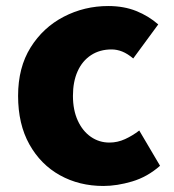

<svg xmlns="http://www.w3.org/2000/svg" viewBox="-20 -603 577 637"><path d="M323 14Q243 14 179 -21.5Q115 -57 77.5 -124Q40 -191 40 -285Q40 -379 81.5 -445.5Q123 -512 191.5 -547.5Q260 -583 339 -583Q391 -583 432 -566.5Q473 -550 505 -522L422 -409Q403 -425 385.5 -432Q368 -439 350 -439Q311 -439 282 -420Q253 -401 237.5 -366.5Q222 -332 222 -285Q222 -238 238 -203Q254 -168 281.5 -149Q309 -130 343 -130Q370 -130 395 -141.5Q420 -153 442 -170L511 -53Q469 -16 418.5 -1Q368 14 323 14Z"/></svg>

Font: Noto Sans SC Thin Black
Style: Regular
Weight: 900
Version: Version 2.004-H2;hotconv 1.0.118;makeotfexe 2.5.65603